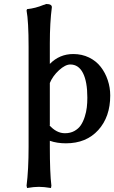

<svg xmlns="http://www.w3.org/2000/svg" viewBox="-20 -712 575 967"><path d="M231 -494.1V-390.1Q279.8 -439.9 349.1 -439.9Q392.6 -439.9 428.5 -422.4Q464.4 -404.8 487.3 -375.2Q510.3 -345.7 522.7 -308.3Q535.2 -271 535.2 -231Q535.2 -123.5 474.9 -56.9Q414.6 9.8 312 9.8Q267.1 9.8 231 -2.9V26.9Q231 159.2 238.8 223.1L236.8 234.9Q200.7 229 175.8 229Q150.4 229 116.2 234.9L113.8 223.1Q124 143.1 124 26.9V-476.1Q124 -604 113.8 -659.2L116.2 -666Q157.7 -669.9 201.2 -688L200.2 -687Q211.4 -691.4 212.9 -691.9Q241.2 -691.9 241.2 -675.8Q231 -598.1 231 -494.1ZM334 -387.2Q309.1 -387.2 277.3 -358.4Q245.6 -329.6 230 -292L231 -293.9V-80.1L227.1 -83Q263.7 -41 307.1 -41Q334 -41 354.5 -52.2Q375 -63.5 387 -81.3Q398.9 -99.1 406.7 -123.5Q414.6 -147.9 417.2 -171.1Q419.9 -194.3 419.9 -220.2Q419.9 -300.8 397.9 -344Q376 -387.2 334 -387.2Z"/></svg>

Font: Linear Smooth
Style: Bold
Weight: 700
Designer: Philipp H. Poll, Flanker
Foundry: Philipp H. Poll, reworked by Flanker
Version: Version 1.061 | FøM Fix